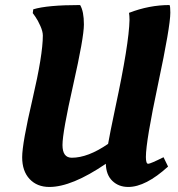

<svg xmlns="http://www.w3.org/2000/svg" viewBox="-20 -730 708 762"><path d="M313 -633C313 -667.7 308 -693.3 298 -710C210.7 -710 148.7 -704.3 112 -693L110 -678L120 -664C126.7 -654.7 133.3 -642.5 140 -627.5C146.7 -612.5 150 -599.7 150 -589C150 -537.7 136.3 -453.5 109 -336.5C81.7 -219.5 68 -142.7 68 -106C68 -69.3 77.8 -40.5 97.5 -19.5C117.2 1.5 143.3 12 176 12C235.3 12 310 -18.7 400 -80C400.7 -50.7 409.3 -28 426 -12C442.7 4 463.7 12 489 12C535 12 587.7 -15 647 -69L629 -106C594.3 -88.7 574 -80 568 -80C562 -80 559 -89 559 -107C559 -148.3 575.2 -245 607.5 -397C639.8 -549 656 -643.3 656 -680C656 -696 655 -706 653 -710C599 -710 545.3 -699.7 492 -679C493.3 -671.7 494 -662.3 494 -651C492.7 -587.7 474 -472 438 -304C422.7 -231.3 413 -183 409 -159C355.7 -122.3 307.7 -104 265 -104C240.3 -104 228 -120.8 228 -154.5C228 -188.2 242.2 -267.7 270.5 -393C298.8 -518.3 313 -598.3 313 -633Z"/></svg>

Font: Oleo Script
Style: Regular
Weight: 400
Designer: Soytutype
Foundry: Soytutype
Version: Version 1.002